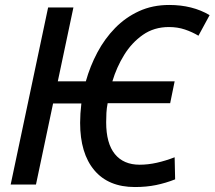

<svg xmlns="http://www.w3.org/2000/svg" viewBox="-20 -744 865 774"><path d="M524 10Q417 10 360 -58Q303 -126 303 -249Q303 -285 308 -327H194L125 0H23L174 -714H276L213 -416H326Q343 -477 372.5 -532.5Q402 -588 444 -631Q486 -674 540.5 -699Q595 -724 662 -724Q756 -724 825 -683L780 -600Q755 -615 725.5 -625Q696 -635 661 -635Q601 -635 556 -603.5Q511 -572 480.5 -522.5Q450 -473 433 -416H684L666 -328H414Q410 -308 409 -289Q408 -270 408 -251Q408 -166 443 -123Q478 -80 543 -80Q577 -80 612.5 -88Q648 -96 684 -110L686 -21Q648 -6 609 2Q570 10 524 10Z"/></svg>

Font: Noto Sans SemiCondensed Medium
Style: Italic
Weight: 500
Width: 4
Italic angle: -12°
Designer: Monotype Design Team
Foundry: Monotype Imaging Inc.
Version: Version 2.013; ttfautohint (v1.8.4.7-5d5b)